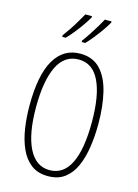

<svg xmlns="http://www.w3.org/2000/svg" viewBox="-140 -1077 799 1112"><g transform="rotate(15 259.5 -521.5)"><path d="M466 -409Q466 -336 456 -269.5Q446 -203 423 -151.5Q400 -100 360.5 -70.5Q321 -41 261 -41Q200 -41 160 -71.5Q120 -102 96.5 -154.5Q73 -207 63 -272.5Q53 -338 53 -409Q53 -592 106.5 -683.5Q160 -775 261 -775Q336 -775 381 -727.5Q426 -680 446 -597Q466 -514 466 -409ZM92 -409Q92 -250 135.5 -163.5Q179 -77 261 -77Q344 -77 385.5 -161.5Q427 -246 427 -409Q427 -569 385.5 -654.5Q344 -740 261 -740Q175 -740 133.5 -653.5Q92 -567 92 -409ZM386 -995Q377 -978 357 -949Q337 -920 313.5 -890.5Q290 -861 271 -842H250V-851Q266 -872 285 -901Q304 -930 320.5 -957.5Q337 -985 346 -1002H386ZM269 -995Q260 -978 240.5 -949.5Q221 -921 197.5 -891.5Q174 -862 154 -842H133V-851Q150 -874 169 -902.5Q188 -931 203.5 -958Q219 -985 229 -1002H269Z"/></g></svg>

Font: Noto Sans Tamil UI ExtraCondensed ExtraLight
Style: Regular
Weight: 200
Width: 2
Designer: Jelle Bosma - Monotype Design Team
Foundry: Monotype Imaging Inc.
Version: Version 2.004; ttfautohint (v1.8.4.7-5d5b)